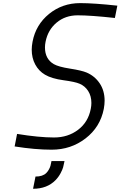

<svg xmlns="http://www.w3.org/2000/svg" viewBox="-20 -947 770 1228"><path d="M310.5 10.4Q204.4 10.4 73.6 -10.4L89.2 -90.5Q229.8 -67.7 325.5 -67.7Q414.7 -67.7 479.5 -116.9Q544.3 -166 560.5 -250.7Q564.5 -270.2 564.5 -288.4Q564.5 -332.7 543.9 -364.9Q523.4 -397.1 488.9 -411.5Q460.9 -423.8 385.7 -433.9Q310.5 -444 267.6 -469.4Q227.9 -492.8 205.4 -534.5Q182.9 -576.2 182.9 -629.6Q182.9 -652.3 188.2 -680.3Q209 -789.1 293.9 -858.1Q378.9 -927.1 492.8 -927.1Q580.1 -927.1 730.5 -910.8L714.8 -832Q559.9 -849 477.2 -849Q397.8 -849 342.1 -802.4Q286.5 -755.9 271.5 -680.3Q267.6 -661.5 267.6 -643.9Q267.6 -570.3 323.6 -537.1Q354.2 -519.5 427.7 -508.1Q501.3 -496.7 533.9 -483.1Q585.9 -460.9 617.5 -414.1Q649.1 -367.2 649.1 -302.7Q649.1 -279.9 643.9 -250.7Q621.1 -134.1 527.3 -61.8Q433.6 10.4 310.5 10.4ZM335.3 205.1Q281.2 260.4 191.4 260.4L207 182.3Q253.3 182.3 276 159.5Q286.5 149.1 293.6 135.4Q300.8 121.7 303.1 112.3Q305.3 102.9 309.2 83.3H392.6Q387.4 108.7 383.8 122.7Q380.2 136.7 367.5 160.8Q354.8 184.9 335.3 205.1Z"/></svg>

Font: Monoid
Style: Italic
Weight: 400
Width: 4
Italic angle: -11°
Monospace: yes
Version: Version 0.61